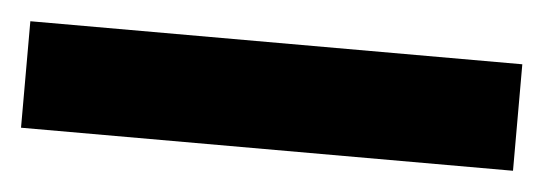

<svg xmlns="http://www.w3.org/2000/svg" viewBox="-28 -911 550 194"><g transform="rotate(5 246.5 -814.0)"><path d="M496 -760H-3V-868H496Z"/></g></svg>

Font: Noto Sans Malayalam SemiCondensed ExtraBold
Style: Regular
Weight: 800
Width: 4
Designer: Jelle Bosma - Monotype Design Team
Foundry: Monotype Imaging Inc.
Version: Version 2.104; ttfautohint (v1.8.4.7-5d5b)